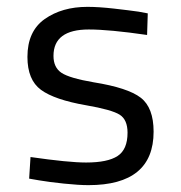

<svg xmlns="http://www.w3.org/2000/svg" viewBox="-20 -530 529 560"><path d="M411 -491 409 -428Q299 -444 239 -444Q136 -444 136 -367Q136 -333 159.5 -317.5Q183 -302 253 -290Q353 -274 390.5 -245Q428 -216 428 -146Q428 10 238 10Q210 10 166.5 5.5Q123 1 94 -4L65 -9L69 -72Q180 -56 231 -56Q294 -56 323 -75Q352 -94 352 -143Q352 -181 329 -195.5Q306 -210 231 -223Q139 -239 99.5 -268Q60 -297 60 -364Q60 -439 110.5 -474.5Q161 -510 235 -510Q268 -510 312 -505Q356 -500 384 -496Z"/></svg>

Font: TypoPRO Titillium Maps
Style: 400 wt
Weight: 400
Designer: Campivisivi
Foundry: Accademia di Belle Arti di Urbino and students of MA course of Visual design
Version: Version 001.001